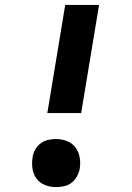

<svg xmlns="http://www.w3.org/2000/svg" viewBox="-20 -755 540 783"><path d="M173 -294 246 -735H384L311 -294ZM208 8Q185 8 163.5 -0.5Q142 -9 129 -26.5Q116 -44 112.5 -67Q109 -90 113 -114Q115 -130 123.5 -145Q132 -160 146 -170.5Q160 -181 176.5 -184.5Q193 -188 209 -188Q232 -188 253.5 -179.5Q275 -171 288 -153.5Q301 -136 305 -113Q309 -90 305 -66Q302 -50 293.5 -35Q285 -20 271.5 -9.5Q258 1 241 4.5Q224 8 208 8Z"/></svg>

Font: Iosevka Curly Slab Heavy
Style: Italic
Weight: 900
Italic angle: -9°
Monospace: yes
Designer: Belleve Invis
Foundry: Belleve Invis
Version: Version 22.1.2; ttfautohint (v1.8.4)